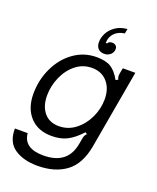

<svg xmlns="http://www.w3.org/2000/svg" viewBox="-181 -903 1001 1228"><g transform="rotate(20 320.0 -289.5)"><path d="M10 45H97Q106 145 239 145Q404 145 430 -3L436 -36Q439 -53 442 -60.5Q445 -68 455 -78L443 -87Q395 -35 351 -12.5Q307 10 246 10Q152 10 98.5 -48.5Q45 -107 45 -205Q45 -298 83.5 -380.5Q122 -463 191 -513Q260 -563 347 -563Q409 -563 444.5 -541Q480 -519 509 -466L525 -475Q518 -486 518 -500Q518 -503 520 -517L527 -553H612L518 -19Q495 109 419 164.5Q343 220 226 220Q131 220 70 179Q9 138 10 45ZM486 -326Q486 -399 447 -443.5Q408 -488 342 -488Q281 -488 233 -450Q185 -412 158 -350.5Q131 -289 131 -224Q131 -152 167 -108.5Q203 -65 268 -65Q330 -65 379.5 -103Q429 -141 457.5 -201.5Q486 -262 486 -326ZM326 -658Q326 -689 341.5 -719.5Q357 -750 389.5 -772.5Q422 -795 469 -799L463 -767Q419 -761 394 -734.5Q369 -708 369 -668H378Q381 -676 389.5 -680Q398 -684 408 -684Q423 -684 432.5 -675.5Q442 -667 442 -653Q442 -630 425 -614.5Q408 -599 382 -599Q355 -599 340.5 -615Q326 -631 326 -658Z"/></g></svg>

Font: Open Sauce Sans
Style: Italic
Weight: 400
Italic angle: -10°
Designer: Alfredo Marco Pradil
Foundry: Creative Sauce Fz LLC
Version: Version 1.477